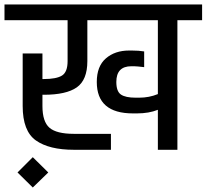

<svg xmlns="http://www.w3.org/2000/svg" viewBox="-30 -667 920 855"><path d="M0 0ZM870 -577H760V0H673V-178Q633 -162 580 -162H562Q401 -162 401 -302Q401 -372 441.5 -407Q482 -442 545 -442H557Q588 -442 612 -438V-368Q578 -372 567 -372H555Q488 -372 488 -302Q488 -260 508.5 -246Q529 -232 574 -232H590Q634 -232 673 -248V-577H359V-395Q359 -311 312 -278Q265 -245 165 -245H159V-195Q159 -125 190.5 -98Q222 -71 299 -71H464V0H299Q189 0 130 -41.5Q71 -83 71 -195V-429H159V-315H165Q221 -315 246 -330.5Q271 -346 271 -395V-577H-10V-647H870ZM48 101 116 33 185 101 116 168Z"/></svg>

Font: Biryani
Style: Regular
Weight: 400
Designer: Dan Reynolds and Mathieu Reguer
Foundry: Dan Reynolds and Mathieu Reguer
Version: Version 1.004; ttfautohint (v1.1) -l 5 -r 5 -G 72 -x 0 -D la